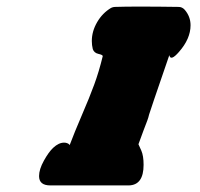

<svg xmlns="http://www.w3.org/2000/svg" viewBox="-20 -563 606 583"><path d="M191.4 -122.1Q206.1 -161.1 229 -214.4Q252 -267.6 266.1 -306.2Q280.3 -344.7 292 -392.6Q292 -396.5 278.8 -399.4Q265.6 -402.3 261.7 -414.1Q258.8 -425.8 258.8 -438.5Q258.8 -467.8 274.9 -495.6Q291 -523.4 317.4 -539.1Q323.2 -542 329.1 -542Q359.4 -543 402.3 -543Q460 -543 522.5 -542Q533.2 -542 541 -533.2Q558.6 -512.7 558.6 -486.3Q558.6 -445.3 523.4 -405.3Q498 -376 494.1 -395.5Q432.6 -216.8 432.6 -214.8Q430.7 -206.1 427.2 -196.8Q423.8 -187.5 416 -167.5Q408.2 -147.5 400.4 -125Q401.4 -123 409.2 -105.5Q416 -89.8 416 -62.5Q416 -1 371.1 0H132.8Q98.6 0 98.6 -28.3Q98.6 -48.8 113.3 -75.2Q127.9 -101.6 141.6 -114.3Q158.2 -129.9 174.8 -129.9Q179.7 -129.9 183.6 -128.4Q187.5 -127 189.5 -125Q191.4 -123 191.4 -122.1Z"/></svg>

Font: Essays1743
Style: BoldItalic
Weight: 700
Italic angle: -10°
Designer: Based on the typeface in a 1743 English translation of the essays of Montaigne.  PostScript/TrueType font designed by Jo
Version: Version 002.100